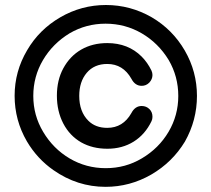

<svg xmlns="http://www.w3.org/2000/svg" viewBox="-20 -722 840 763"><path d="M87.9 -522.5Q135.7 -604.5 219.7 -653.3Q303.7 -702.1 400.9 -702.1Q498 -702.1 583 -653.3Q666 -604.5 714.4 -521Q762.7 -437.5 762.7 -340.8Q762.7 -244.1 714.8 -159.2Q665 -77.1 581.1 -28.3Q496.1 20.5 399.4 20.5Q287.1 20.5 192.4 -45.9Q127.9 -90.8 86.9 -160.2Q38.1 -244.1 38.1 -341.3Q38.1 -438.5 87.9 -522.5ZM650.4 -483.4Q609.4 -550.8 543.5 -589.4Q477.5 -627.9 399.4 -627.9Q322.3 -627.9 256.8 -589.8Q189.5 -548.8 150.9 -483.4Q112.3 -418 112.3 -340.8Q112.3 -263.7 151.4 -198.2Q191.4 -130.9 256.8 -92.3Q322.3 -53.7 400.4 -53.7Q478.5 -53.7 543.9 -92.8Q611.3 -132.8 649.9 -198.2Q688.5 -263.7 688.5 -340.8Q688.5 -418 650.4 -483.4ZM231.4 -450.2Q257.8 -499 302.7 -524.9Q347.7 -550.8 406.2 -550.8Q489.3 -550.8 543 -497.1Q566.4 -473.6 582 -441.4Q585.9 -432.6 585.9 -423.8Q585.9 -407.2 573.2 -393.6Q560.5 -380.9 543 -380.9Q516.6 -380.9 502 -409.2Q468.8 -467.8 406.2 -467.8Q354.5 -467.8 324.7 -432.6Q294.9 -397.5 294.9 -340.8Q294.9 -278.3 331.1 -242.2Q359.4 -213.9 406.2 -213.9Q468.8 -213.9 502 -272.5Q516.6 -300.8 543 -300.8Q561.5 -300.8 574.2 -288.1Q585.9 -276.4 585.9 -257.8Q585.9 -248 582 -240.2Q556.6 -187.5 511.2 -159.2Q465.8 -130.9 406.7 -130.9Q347.7 -130.9 302.7 -156.2Q256.8 -182.6 231.4 -231.4Q206.1 -280.3 206.1 -341.8Q206.1 -403.3 231.4 -450.2Z"/></svg>

Font: FakePearl
Style: SemiBold
Weight: 400
Version: Version 1.2